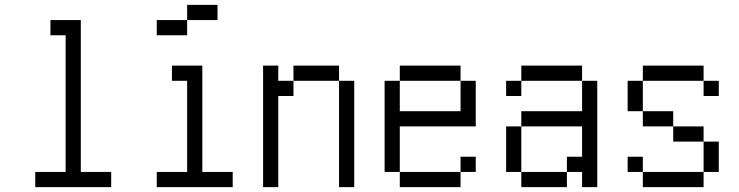

<svg xmlns="http://www.w3.org/2000/svg" viewBox="-20 -770 3040 790"><path d="M437.5 0V-62.5H312.5Q312.5 -62.5 312.5 -687.5H187.5V-625H250V-62.5H125V0Z M937.5 0V-62.5H812.5V-500H687.5V-437.5H750Q750 -437.5 750 -62.5H625V0ZM875 -687.5V-750H750V-687.5H625V-625H750V-687.5Z M1062.5 -500Q1062.5 -500 1062.5 0H1125Q1125 0 1125 -375H1187.5V-437.5H1125V-500ZM1375 -437.5V0H1437.5V-437.5ZM1187.5 -437.5H1375V-500H1187.5Z M1937.5 -62.5V-125H1875V-62.5H1625V0H1875V-62.5ZM1625 -62.5V-250H1937.5V-437.5H1875Q1875 -437.5 1875 -312.5H1625Q1625 -312.5 1625 -437.5H1562.5Q1562.5 -437.5 1562.5 -62.5ZM1625 -437.5H1875V-500H1625Z M2125 -62.5V0H2312.5V-62.5ZM2125 -62.5V-250H2062.5V-62.5ZM2375 -62.5V0H2437.5V-437.5H2375Q2375 -437.5 2375 -312.5H2125V-250H2375Q2375 -250 2375 -125H2312.5V-62.5ZM2125 -437.5H2062.5V-375H2125ZM2125 -437.5H2375V-500H2125Z M2937.5 -375V-437.5H2875V-375ZM2625 -62.5V0H2875V-62.5ZM2625 -62.5V-125H2562.5V-62.5ZM2875 -62.5H2937.5Q2937.5 -62.5 2937.5 -187.5H2875Q2875 -187.5 2875 -62.5ZM2875 -187.5V-250H2750V-187.5ZM2750 -250V-312.5H2625V-250ZM2625 -312.5Q2625 -312.5 2625 -437.5H2562.5Q2562.5 -437.5 2562.5 -312.5ZM2625 -437.5H2875V-500H2625Z"/></svg>

Font: Unifont
Style: Regular
Weight: 500
Version: Version 13.0.05